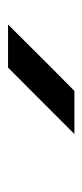

<svg xmlns="http://www.w3.org/2000/svg" viewBox="117 -990 207 482"><g transform="rotate(-90 221.0 -749.5)"><path d="M400 -833.3Q267.5 -700 233.3 -666.7H125L291.7 -833.3Z"/></g></svg>

Font: 0xA000
Style: Bold
Weight: 700
Version: Version 0.1